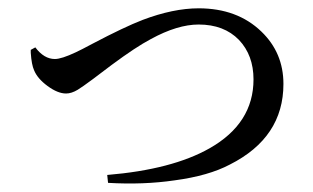

<svg xmlns="http://www.w3.org/2000/svg" viewBox="-20 -469 752 462"><path d="M240 -29 238 -48Q394 -61 484 -112Q590 -172 590 -278Q590 -336 555 -373Q519 -410 458 -410Q407 -410 343 -375Q307 -356 249 -313Q232 -300 224.5 -294.5Q217 -289 204 -279Q177 -259 167 -253Q152 -244 139 -244Q119 -244 94.5 -262Q70 -280 62 -300Q56 -313 54 -342Q54 -347 54 -349L65 -355Q86 -327 112 -327Q128 -327 162 -343Q175 -349 203 -364Q279 -404 323 -421Q397 -449 458 -449Q551 -449 609 -393Q662 -342 662 -267Q662 -138 533 -73Q482 -46 400 -35Q325 -24 240 -29Z"/></svg>

Font: GenRyuMin TW M
Style: Regular
Weight: 500
Version: Version 1.501;PS 1;hotconv 16.6.51;makeotf.lib2.5.65220